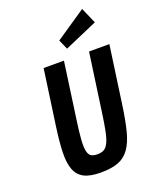

<svg xmlns="http://www.w3.org/2000/svg" viewBox="-171 -1033 911 1137"><g transform="rotate(-20 285.0 -464.0)"><path d="M156 -687.7 105.7 -331.1Q93.1 -240.9 91.6 -176.3Q90 -111.7 105.9 -70.3Q121.9 -28.9 159.6 -9.4Q197.4 10 264.3 10Q331.7 10 374.6 -6.4Q417.6 -22.7 445.2 -61.8Q472.9 -100.9 489.4 -165.2Q505.9 -229.6 519.4 -325.9L570.4 -687.7H442.3L391.3 -325.9Q381.6 -254.7 372.5 -210.4Q363.4 -166.1 351.4 -141.3Q339.3 -116.4 322.7 -107.5Q306.1 -98.6 281.7 -98.6Q256.6 -98.6 242.2 -107.6Q227.9 -116.7 222.6 -142.3Q217.3 -167.9 220.5 -213.4Q223.7 -258.9 234.1 -331L284.1 -687.7ZM325.9 -748.1 533.6 -838.3 490.1 -938.4 298.9 -809Z"/></g></svg>

Font: Secuela ExtLt
Style: Italic
Weight: 200
Italic angle: -8°
Designer: Fernando Haro
Foundry: deFharo
Version: Version 1.704